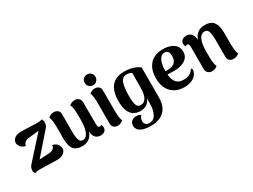

<svg xmlns="http://www.w3.org/2000/svg" viewBox="-64 -1449 3148 2392"><g transform="rotate(-30 1510.0 -253.5)"><path d="M46 11 30 -18Q30 -47 35.5 -67Q41 -87 60 -107L361 -442L383 -428L194 -409Q175 -407 160 -399.5Q145 -392 135 -383Q125 -373 120 -361.5Q115 -350 116 -339Q107 -341 98.5 -343.5Q90 -346 82 -350Q51 -365 37 -390Q23 -415 23 -432Q23 -473 58.5 -500.5Q94 -528 176 -525L362 -518Q384 -517 408.5 -519Q433 -521 453 -528L466 -493Q466 -465 461.5 -446Q457 -427 437 -404L153 -79L130 -106L324 -116Q347 -118 363.5 -126Q380 -134 390 -146Q398 -155 401 -165.5Q404 -176 403 -186Q422 -182 436 -176Q458 -166 471 -150Q484 -134 490 -117Q496 -100 496 -87Q496 -47 459.5 -20Q423 7 353 6L138 0Q117 -1 92 1Q67 3 46 11Z M926 -531Q959 -531 982 -510.5Q1005 -490 1005 -453L1006 -140Q1006 -112 1012.5 -100Q1019 -88 1032 -88Q1037 -88 1045 -90Q1053 -92 1058 -99Q1071 -79 1071 -57Q1071 -26 1050 -6Q1029 14 989 14Q942 14 914 -18Q886 -50 886 -115V-146L903 -176Q895 -116 873.5 -73.5Q852 -31 815 -8Q778 15 723 15Q643 15 604 -31Q565 -77 565 -186V-370Q565 -393 561.5 -430Q558 -467 545 -501Q559 -512 578 -521.5Q597 -531 624 -531Q658 -531 680.5 -512.5Q703 -494 703 -460V-208Q703 -156 708.5 -120Q714 -84 728.5 -66Q743 -48 770 -48Q793 -48 811 -62.5Q829 -77 842.5 -106.5Q856 -136 863 -180Q870 -224 870 -282Q870 -330 869.5 -363Q869 -396 867 -419.5Q865 -443 860.5 -462Q856 -481 847 -502Q856 -510 876.5 -520.5Q897 -531 926 -531Z M1220 -576Q1187 -576 1164.5 -598.5Q1142 -621 1142 -653Q1142 -686 1164.5 -708.5Q1187 -731 1220 -731Q1252 -731 1274.5 -708.5Q1297 -686 1297 -653Q1297 -621 1274.5 -598.5Q1252 -576 1220 -576ZM1293 -146Q1293 -118 1296.5 -83.5Q1300 -49 1313 -16Q1304 -8 1283.5 3.5Q1263 15 1234 15Q1202 15 1179.5 -4Q1157 -23 1157 -56V-371Q1157 -400 1153.5 -434Q1150 -468 1137 -502Q1146 -510 1166 -521Q1186 -532 1214 -532Q1248 -532 1270 -513.5Q1292 -495 1292 -461Z M1587 224Q1537 224 1493 212.5Q1449 201 1422.5 175.5Q1396 150 1396 109Q1396 71 1422.5 48Q1449 25 1490 25Q1535 25 1553 48Q1538 61 1530.5 79Q1523 97 1523 117Q1523 135 1530 150Q1537 165 1552 174Q1567 183 1591 183Q1654 183 1685.5 125Q1717 67 1717 -25Q1717 -39 1717 -60.5Q1717 -82 1718 -100Q1701 -53 1663.5 -27.5Q1626 -2 1570 -2Q1518 -2 1477.5 -26Q1437 -50 1414.5 -104.5Q1392 -159 1392 -249Q1392 -298 1400.5 -341Q1409 -384 1427 -419Q1445 -454 1473.5 -479Q1502 -504 1543 -517.5Q1584 -531 1638 -531Q1682 -531 1721.5 -523Q1761 -515 1795 -500.5Q1829 -486 1853 -465V-44Q1853 55 1818.5 114Q1784 173 1724 198.5Q1664 224 1587 224ZM1612 -65Q1638 -65 1657 -77.5Q1676 -90 1689 -113.5Q1702 -137 1709 -171.5Q1716 -206 1716 -249L1717 -464Q1704 -474 1685 -479.5Q1666 -485 1646 -485Q1613 -485 1592 -468Q1571 -451 1559.5 -419Q1548 -387 1543 -340.5Q1538 -294 1538 -235Q1538 -141 1553.5 -103Q1569 -65 1612 -65Z M2194 14Q2078 14 2008.5 -57.5Q1939 -129 1939 -260Q1939 -386 2005 -458.5Q2071 -531 2195 -531Q2253 -531 2299.5 -514Q2346 -497 2373.5 -463.5Q2401 -430 2401 -379Q2401 -305 2341 -265.5Q2281 -226 2186 -226Q2146 -226 2100.5 -228.5Q2055 -231 2002 -244L2006 -285Q2027 -283 2049.5 -280Q2072 -277 2105 -276Q2127 -276 2152.5 -279Q2178 -282 2201 -294.5Q2224 -307 2238.5 -332.5Q2253 -358 2253 -402Q2253 -436 2244 -453.5Q2235 -471 2220.5 -478Q2206 -485 2190 -485Q2141 -485 2113.5 -430Q2086 -375 2086 -278Q2086 -201 2103 -155.5Q2120 -110 2153 -90.5Q2186 -71 2233 -71Q2289 -71 2324.5 -93Q2360 -115 2376 -146Q2387 -142 2391.5 -129Q2396 -116 2385 -88Q2366 -39 2315.5 -12.5Q2265 14 2194 14Z M2593 15Q2558 15 2535 -6Q2512 -27 2512 -63V-376Q2511 -405 2505 -417Q2499 -429 2486 -429Q2481 -429 2473 -427Q2465 -425 2460 -417Q2447 -437 2447 -460Q2447 -491 2468 -511Q2489 -531 2529 -531Q2576 -531 2604 -499Q2632 -467 2632 -401V-371L2615 -340Q2623 -400 2644.5 -442.5Q2666 -485 2704 -508Q2742 -531 2798 -531Q2881 -531 2920 -481Q2959 -431 2959 -331V-146Q2960 -124 2963.5 -86.5Q2967 -49 2980 -16Q2966 -3 2946.5 6Q2927 15 2901 15Q2867 15 2844.5 -4Q2822 -23 2822 -56V-309Q2821 -382 2808 -422.5Q2795 -463 2751 -463Q2728 -463 2709 -449Q2690 -435 2676.5 -406.5Q2663 -378 2655.5 -335Q2648 -292 2648 -235Q2648 -186 2648.5 -153Q2649 -120 2651 -96.5Q2653 -73 2657.5 -54Q2662 -35 2671 -15Q2662 -7 2641.5 4Q2621 15 2593 15Z"/></g></svg>

Font: Arima Thin
Style: Bold
Weight: 700
Version: Version 1.100